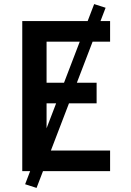

<svg xmlns="http://www.w3.org/2000/svg" viewBox="-20 -838 640 940"><path d="M89 0V-735H519V-634H208V-433H453V-332H208V-101H519V0ZM159 82 103 64 441 -818 497 -800Z"/></svg>

Font: Iosevka Aile
Style: Bold
Weight: 700
Designer: Belleve Invis
Foundry: Belleve Invis
Version: Version 28.0.1; ttfautohint (v1.8.4)